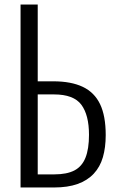

<svg xmlns="http://www.w3.org/2000/svg" viewBox="-20 -830 513 850"><path d="M71 0V-810H147V-470H216Q295 -470 346.5 -445.5Q398 -421 423 -369Q448 -317 448 -232Q448 -177 435.5 -134Q423 -91 395 -61Q367 -31 323.5 -15.5Q280 0 219 0ZM147 -58H220Q276 -58 309.5 -75.5Q343 -93 358.5 -132Q374 -171 374 -233Q374 -321 340 -366.5Q306 -412 219 -412H147Z"/></svg>

Font: Oswald Light
Style: Regular
Weight: 300
Designer: Vernon Adams
Foundry: Vernon Adams
Version: Version 4.103;gftools[0.9.33.dev8+g029e19f]